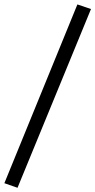

<svg xmlns="http://www.w3.org/2000/svg" viewBox="-28 -742 436 878"><path d="M388.1 -700.7 325.9 -721.7 -8 95.7 52.1 116.7Z"/></svg>

Font: DavidDev Light
Style: Regular
Weight: 300
Designer: David.dev
Foundry: David.dev
Version: Version 1.001;FEAKit 1.0